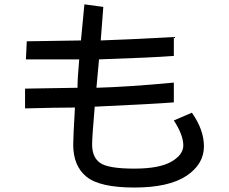

<svg xmlns="http://www.w3.org/2000/svg" viewBox="-20 -797 1040 872"><path d="M320.3 -308.6Q242.2 -308.6 93.8 -304.7V-394.5L332 -398.4Q332 -441.4 339.8 -527.3H97.7L101.6 -609.4L347.7 -613.3L363.3 -777.3L449.2 -765.6L437.5 -613.3Q558.6 -617.2 769.5 -628.9V-543Q668 -535.2 429.7 -527.3L418 -398.4Q562.5 -402.3 769.5 -421.9V-332Q668 -324.2 410.2 -312.5Q398.4 -175.8 398.4 -140.6Q398.4 -82 435.5 -56.6Q472.7 -31.2 589.8 -31.2Q703.1 -31.2 757.8 -62.5Q812.5 -93.8 812.5 -136.7Q812.5 -183.6 769.5 -250L851.6 -285.2Q906.2 -207 906.2 -132.8Q906.2 -50.8 826.2 2Q746.1 54.7 589.8 54.7Q433.6 54.7 373 5.9Q312.5 -43 312.5 -140.6Q312.5 -171.9 320.3 -308.6Z"/></svg>

Font: WenQuanYi Micro Hei Mono
Style: Regular
Weight: 400
Foundry: Ascender Corporation
Version: Version 0.2.0-beta